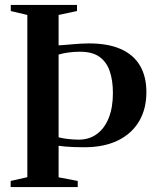

<svg xmlns="http://www.w3.org/2000/svg" viewBox="-20 -763 644 783"><path d="M91.5 -40.5V-702L24 -718V-743H294V-718L219 -702V-578Q229.5 -578.5 244.2 -579.8Q259 -581 276 -582.5Q293 -584 310.2 -585Q327.5 -586 342.5 -586Q420 -586 472 -563.2Q524 -540.5 550.5 -496Q577 -451.5 577 -387Q577 -318.5 547 -268Q517 -217.5 460.5 -190Q404 -162.5 323.5 -162.5Q301 -162.5 280.5 -163.2Q260 -164 244.2 -165.5Q228.5 -167 219 -168.5V-40L297 -25V0H23.5V-25ZM301 -193.5Q344 -193.5 375.2 -216.5Q406.5 -239.5 423.5 -282.2Q440.5 -325 440.5 -383.5Q440.5 -435.5 427.2 -473.5Q414 -511.5 384.5 -532Q355 -552.5 304.5 -552Q281.5 -552 258.2 -548.8Q235 -545.5 219 -540.5V-203Q234 -199 257 -196.2Q280 -193.5 301 -193.5Z"/></svg>

Font: Merriweather 120pt SemiBold
Style: Regular
Weight: 600
Version: Version 2.100